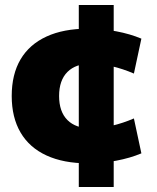

<svg xmlns="http://www.w3.org/2000/svg" viewBox="-20 -645 630 770"><path d="M332 10Q235 10 166.5 -21.5Q98 -53 62.5 -113.5Q27 -174 27 -260Q27 -347 62.5 -407Q98 -467 166.5 -498.5Q235 -530 332 -530Q390 -530 446 -519.5Q502 -509 547 -490L517 -350Q473 -369 428 -379.5Q383 -390 347 -390Q284 -390 250.5 -356.5Q217 -323 217 -260Q217 -197 250.5 -163.5Q284 -130 347 -130Q383 -130 428 -140.5Q473 -151 517 -170L547 -30Q502 -11 446 -0.5Q390 10 332 10ZM296 105V-625H436V105Z"/></svg>

Font: M PLUS 1 Thin Black
Style: Regular
Weight: 900
Version: Version 1.001